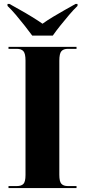

<svg xmlns="http://www.w3.org/2000/svg" viewBox="-20 -951 429 971"><path d="M23 0V-10H65Q88 -10 98.5 -21Q109 -32 109 -66V-645Q109 -680 98.5 -692Q88 -704 65 -704H23V-714H367V-704H323Q301 -704 290.5 -692Q280 -680 280 -644V-67Q280 -33 290.5 -21.5Q301 -10 323 -10H367V0ZM143 -771Q126 -794 104.5 -821.5Q83 -849 60.5 -875.5Q38 -902 18 -921V-931H28Q51 -918 81.5 -901Q112 -884 142 -865.5Q172 -847 195 -831Q217 -847 247.5 -865.5Q278 -884 308.5 -901Q339 -918 362 -931H372V-921Q352 -902 329.5 -875.5Q307 -849 285 -821.5Q263 -794 247 -771Z"/></svg>

Font: Noto Serif Display SemiCondensed ExtraBold
Style: Regular
Weight: 800
Width: 4
Designer: Monotype Design Team
Foundry: Monotype Imaging Inc.
Version: Version 2.009